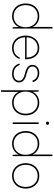

<svg xmlns="http://www.w3.org/2000/svg" viewBox="1284 -2074 1008 3615"><g transform="rotate(90 1787.5 -266.0)"><path d="M45 -246Q45 -320 74.5 -378Q104 -436 159 -469Q214 -502 286 -502Q353 -502 408.5 -467Q464 -432 487 -375V-742Q487 -750 495 -750H509Q517 -750 517 -742V-8Q517 0 509 0H500Q492 0 492 -8L487 -118Q465 -61 409 -25.5Q353 10 286 10Q214 10 159 -23Q104 -56 74.5 -114Q45 -172 45 -246ZM492 -246Q492 -313 465.5 -364.5Q439 -416 392 -444Q345 -472 284 -472Q223 -472 176 -444Q129 -416 102.5 -364.5Q76 -313 76 -246Q76 -179 102.5 -127.5Q129 -76 176 -48Q223 -20 284 -20Q345 -20 392 -48Q439 -76 465.5 -127.5Q492 -179 492 -246Z M650 -246Q650 -319 679.5 -377.5Q709 -436 762 -469Q815 -502 883 -502Q984 -502 1039.5 -431Q1095 -360 1096 -243Q1096 -235 1088 -235H681Q685 -137 739.5 -78.5Q794 -20 882 -20Q949 -20 992.5 -48Q1036 -76 1062 -131Q1065 -139 1072 -135L1083 -131Q1091 -128 1088 -121Q1029 10 882 10Q813 10 760 -23Q707 -56 678.5 -114.5Q650 -173 650 -246ZM1063 -263Q1062 -356 1014 -414Q966 -472 883 -472Q827 -472 782.5 -446Q738 -420 711 -373Q684 -326 681 -263Z M1178 -119Q1177 -120 1177 -122Q1177 -128 1183 -129L1196 -133L1200 -134Q1205 -134 1206 -128Q1227 -72 1267.5 -46Q1308 -20 1374 -20Q1429 -20 1464.5 -46.5Q1500 -73 1500 -120Q1500 -162 1471 -187Q1442 -212 1379 -229L1344 -238Q1270 -257 1235.5 -290.5Q1201 -324 1201 -374Q1201 -430 1243.5 -466Q1286 -502 1356 -502Q1415 -502 1459.5 -473.5Q1504 -445 1524 -388Q1525 -387 1525 -385Q1525 -380 1519 -378L1506 -374Q1505 -373 1503 -373Q1498 -373 1496 -379Q1457 -472 1356 -472Q1299 -472 1265.5 -445Q1232 -418 1232 -374Q1232 -333 1260.5 -308.5Q1289 -284 1360 -265L1391 -257Q1463 -238 1497 -204.5Q1531 -171 1531 -122Q1531 -62 1487.5 -26Q1444 10 1374 10Q1223 10 1178 -119Z M1687 218Q1679 218 1679 210V-484Q1679 -492 1687 -492H1696Q1704 -492 1704 -484L1709 -374Q1731 -431 1787 -466.5Q1843 -502 1910 -502Q1982 -502 2037 -469Q2092 -436 2121.5 -378Q2151 -320 2151 -246Q2151 -172 2121.5 -114Q2092 -56 2037 -23Q1982 10 1910 10Q1843 10 1787.5 -25Q1732 -60 1709 -117V210Q1709 218 1701 218ZM2120 -246Q2120 -313 2093.5 -364.5Q2067 -416 2020 -444Q1973 -472 1912 -472Q1851 -472 1804 -444Q1757 -416 1730.5 -364.5Q1704 -313 1704 -246Q1704 -179 1730.5 -127.5Q1757 -76 1804 -48Q1851 -20 1912 -20Q1973 -20 2020 -48Q2067 -76 2093.5 -127.5Q2120 -179 2120 -246Z M2269 -658Q2269 -671 2277.5 -679Q2286 -687 2299 -687Q2312 -687 2320.5 -679Q2329 -671 2329 -658Q2329 -645 2320.5 -636.5Q2312 -628 2299 -628Q2286 -628 2277.5 -636.5Q2269 -645 2269 -658ZM2292 0Q2284 0 2284 -8V-484Q2284 -492 2292 -492H2306Q2314 -492 2314 -484V-8Q2314 0 2306 0Z M2447 -246Q2447 -320 2476.5 -378Q2506 -436 2561 -469Q2616 -502 2688 -502Q2755 -502 2810.5 -467Q2866 -432 2889 -375V-742Q2889 -750 2897 -750H2911Q2919 -750 2919 -742V-8Q2919 0 2911 0H2902Q2894 0 2894 -8L2889 -118Q2867 -61 2811 -25.5Q2755 10 2688 10Q2616 10 2561 -23Q2506 -56 2476.5 -114Q2447 -172 2447 -246ZM2894 -246Q2894 -313 2867.5 -364.5Q2841 -416 2794 -444Q2747 -472 2686 -472Q2625 -472 2578 -444Q2531 -416 2504.5 -364.5Q2478 -313 2478 -246Q2478 -179 2504.5 -127.5Q2531 -76 2578 -48Q2625 -20 2686 -20Q2747 -20 2794 -48Q2841 -76 2867.5 -127.5Q2894 -179 2894 -246Z M3052 -246Q3052 -319 3082 -377.5Q3112 -436 3166 -469Q3220 -502 3291 -502Q3362 -502 3416 -469Q3470 -436 3500 -377.5Q3530 -319 3530 -246Q3530 -173 3500 -114.5Q3470 -56 3416 -23Q3362 10 3291 10Q3220 10 3166 -23Q3112 -56 3082 -114.5Q3052 -173 3052 -246ZM3499 -246Q3499 -313 3472.5 -364.5Q3446 -416 3399 -444Q3352 -472 3291 -472Q3230 -472 3183 -444Q3136 -416 3109.5 -364.5Q3083 -313 3083 -246Q3083 -179 3109.5 -127.5Q3136 -76 3183 -48Q3230 -20 3291 -20Q3352 -20 3399 -48Q3446 -76 3472.5 -127.5Q3499 -179 3499 -246Z"/></g></svg>

Font: LINE Seed Sans KR Thin
Style: Regular
Weight: 250
Designer: LINE BX Design & Sandoll Inc & Dalton Maag Ltd
Foundry: Sandoll Inc.
Version: Version 1.000